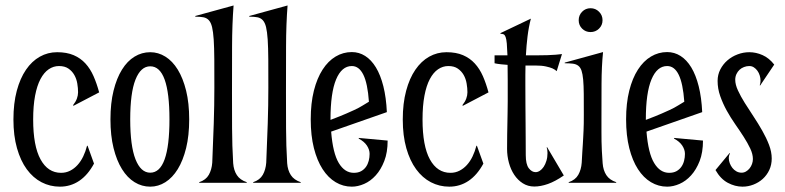

<svg xmlns="http://www.w3.org/2000/svg" viewBox="-20 -678 2910 712"><path d="M304.7 -137.7 328.6 -71.3Q305.7 -28.8 273.7 -7.3Q241.7 14.2 202.1 14.2Q165.5 14.2 134 -2.2Q102.5 -18.6 79.3 -50.3Q56.2 -82 43 -128.4Q29.8 -174.8 29.8 -234.9Q29.8 -294.9 42.2 -341.3Q54.7 -387.7 76.4 -419.4Q98.1 -451.2 127.7 -467.8Q157.2 -484.4 191.9 -484.4Q227.5 -484.4 253.2 -473.4Q278.8 -462.4 296.9 -442.6Q314.9 -422.9 326.9 -395.5Q338.9 -368.2 347.7 -335.4L252.4 -285.6L251 -288.1Q260.7 -300.3 265.1 -312.3Q269.5 -324.2 269.5 -335.9Q269.5 -351.1 266.6 -368.4Q263.7 -385.7 255.6 -399.9Q247.6 -414.1 233.9 -423.6Q220.2 -433.1 198.7 -433.1Q178.2 -433.1 160.6 -421.1Q143.1 -409.2 130.1 -384.8Q117.2 -360.4 110.1 -323Q103 -285.6 103 -234.9Q103 -136.7 130.4 -86.9Q157.7 -37.1 206.5 -37.1Q224.6 -37.1 240 -44.9Q255.4 -52.7 267.6 -66.2Q279.8 -79.6 288.6 -97.9Q297.4 -116.2 302.7 -137.2Z M462.9 -235.4Q462.9 -137.2 482.4 -87.4Q502 -37.6 537.1 -37.6Q572.8 -37.6 590.6 -87.4Q608.4 -137.2 608.4 -235.4Q608.4 -333.5 590.6 -382.8Q572.8 -432.1 537.1 -432.1Q502 -432.1 482.4 -382.8Q462.9 -333.5 462.9 -235.4ZM389.6 -235.4Q389.6 -295.4 401.1 -341.8Q412.6 -388.2 432.4 -419.9Q452.1 -451.7 479 -468Q505.9 -484.4 537.1 -484.4Q566.9 -484.4 593.3 -468Q619.6 -451.7 639.2 -419.9Q658.7 -388.2 670.2 -341.8Q681.6 -295.4 681.6 -235.4Q681.6 -175.3 670.2 -128.9Q658.7 -82.5 639.2 -50.8Q619.6 -19 593.3 -2.4Q566.9 14.2 537.1 14.2Q505.9 14.2 479 -2.4Q452.1 -19 432.4 -50.8Q412.6 -82.5 401.1 -128.9Q389.6 -175.3 389.6 -235.4Z M846.2 -657.7Q840.8 -587.9 840.6 -506.3Q840.3 -424.8 840.3 -334Q840.3 -267.6 840.6 -202.6Q840.8 -137.7 844.7 -72.8Q846.7 -46.4 858.4 -28.6Q870.1 -10.7 895 -2.4V0H718.8V-2.4Q743.7 -10.7 754.4 -29.8Q765.1 -48.8 767.1 -74.7Q770.5 -153.3 772.7 -220.7Q774.9 -288.1 774.9 -352.1Q774.9 -414.6 774.7 -458.3Q774.4 -502 772.5 -531.2Q770.5 -560.5 766.4 -577.6Q762.2 -594.7 754.2 -603.3Q746.1 -611.8 733.9 -614Q721.7 -616.2 704.1 -616.2V-618.7Z M1046.4 -657.7Q1041 -587.9 1040.8 -506.3Q1040.5 -424.8 1040.5 -334Q1040.5 -267.6 1040.8 -202.6Q1041 -137.7 1044.9 -72.8Q1046.9 -46.4 1058.6 -28.6Q1070.3 -10.7 1095.2 -2.4V0H918.9V-2.4Q943.8 -10.7 954.6 -29.8Q965.3 -48.8 967.3 -74.7Q970.7 -153.3 972.9 -220.7Q975.1 -288.1 975.1 -352.1Q975.1 -414.6 974.9 -458.3Q974.6 -502 972.7 -531.2Q970.7 -560.5 966.6 -577.6Q962.4 -594.7 954.3 -603.3Q946.3 -611.8 934.1 -614Q921.9 -616.2 904.3 -616.2V-618.7Z M1310.5 -166.5 1417.5 -156.7Q1417.5 -112.8 1405 -80.8Q1392.6 -48.8 1373.3 -27.6Q1354 -6.3 1330.6 3.9Q1307.1 14.2 1284.7 14.2Q1252.4 14.2 1224.6 -2.4Q1196.8 -19 1176.3 -50.8Q1155.8 -82.5 1144 -128.9Q1132.3 -175.3 1132.3 -235.4Q1132.3 -295.4 1144 -341.8Q1155.8 -388.2 1176.3 -419.9Q1196.8 -451.7 1224.6 -468.3Q1252.4 -484.9 1284.7 -484.9Q1311.5 -484.9 1334.2 -470.5Q1356.9 -456.1 1374 -428Q1391.1 -399.9 1401.6 -358.2Q1412.1 -316.4 1414.6 -262.2L1208 -189.9Q1214.4 -109.9 1236.3 -73.5Q1258.3 -37.1 1292 -37.1Q1308.1 -37.1 1319.1 -43.2Q1330.1 -49.3 1337.2 -59.3Q1344.2 -69.3 1347.4 -81.8Q1350.6 -94.2 1350.6 -107.4Q1350.6 -123 1340.6 -138.2Q1330.6 -153.3 1310.1 -164.1ZM1205.6 -233.4Q1219.7 -238.8 1240.7 -247.1Q1261.7 -255.4 1293.5 -270Q1311.5 -278.3 1324.7 -286.6Q1337.9 -294.9 1348.1 -300.8Q1343.3 -368.7 1327.4 -400.9Q1311.5 -433.1 1284.7 -433.1Q1247.1 -433.1 1226.3 -383.3Q1205.6 -333.5 1205.6 -235.4Z M1748.5 -137.7 1772.5 -71.3Q1749.5 -28.8 1717.5 -7.3Q1685.5 14.2 1646 14.2Q1609.4 14.2 1577.9 -2.2Q1546.4 -18.6 1523.2 -50.3Q1500 -82 1486.8 -128.4Q1473.6 -174.8 1473.6 -234.9Q1473.6 -294.9 1486.1 -341.3Q1498.5 -387.7 1520.3 -419.4Q1542 -451.2 1571.5 -467.8Q1601.1 -484.4 1635.7 -484.4Q1671.4 -484.4 1697 -473.4Q1722.7 -462.4 1740.7 -442.6Q1758.8 -422.9 1770.8 -395.5Q1782.7 -368.2 1791.5 -335.4L1696.3 -285.6L1694.8 -288.1Q1704.6 -300.3 1709 -312.3Q1713.4 -324.2 1713.4 -335.9Q1713.4 -351.1 1710.4 -368.4Q1707.5 -385.7 1699.5 -399.9Q1691.4 -414.1 1677.7 -423.6Q1664.1 -433.1 1642.6 -433.1Q1622.1 -433.1 1604.5 -421.1Q1586.9 -409.2 1574 -384.8Q1561 -360.4 1554 -323Q1546.9 -285.6 1546.9 -234.9Q1546.9 -136.7 1574.2 -86.9Q1601.6 -37.1 1650.4 -37.1Q1668.5 -37.1 1683.8 -44.9Q1699.2 -52.7 1711.4 -66.2Q1723.6 -79.6 1732.4 -97.9Q1741.2 -116.2 1746.6 -137.2Z M1964.4 -472.7Q1991.2 -472.7 2010 -473.4Q2028.8 -474.1 2041 -475.1Q2055.2 -476.1 2064 -477.5L2044.4 -414.1Q2039.1 -419.4 2028.8 -424.3Q2020 -428.2 2004.4 -431.6Q1988.8 -435.1 1963.9 -435.1H1928.7Q1928.2 -418 1928.2 -400.1Q1928.2 -382.3 1928.2 -363.8Q1928.2 -321.3 1928.5 -287.8Q1928.7 -254.4 1929 -224.9Q1929.2 -195.3 1929.4 -166.3Q1929.7 -137.2 1929.7 -103Q1929.7 -68.8 1940.9 -54.2Q1952.1 -39.6 1966.3 -39.6Q1974.1 -39.6 1981.9 -44.7Q1989.7 -49.8 1996.1 -59.3Q2002.4 -68.8 2006.3 -81.8Q2010.3 -94.7 2010.3 -110.4Q2010.3 -123 2007.3 -131.3L2008.8 -132.3L2070.8 -27.3Q2039.1 -5.4 2012 4.2Q1984.9 13.7 1961.4 13.7Q1937.5 13.7 1918.7 1.7Q1899.9 -10.3 1887 -29.8Q1874 -49.3 1867.2 -74.5Q1860.4 -99.6 1860.4 -126Q1860.4 -155.8 1860.8 -178.5Q1861.3 -201.2 1861.6 -221.2Q1861.8 -241.2 1862.3 -260.5Q1862.8 -279.8 1862.8 -303.2Q1862.8 -346.2 1862.8 -379.2Q1862.8 -412.1 1862.3 -437.5Q1848.1 -438.5 1838.9 -439.5Q1829.6 -440.4 1824.2 -441.4Q1817.9 -442.4 1814 -443.4V-472.7H1861.8Q1860.8 -501 1859.4 -516.8Q1857.9 -532.7 1855 -540.8Q1852.1 -548.8 1847.4 -550.8Q1842.8 -552.7 1835.9 -552.7V-555.2L1948.7 -608.9Q1940.4 -577.1 1936.3 -543.2Q1932.1 -509.3 1930.2 -472.7Z M2145 -252.4Q2145 -297.9 2144.8 -329.6Q2144.5 -361.3 2142.6 -382.6Q2140.6 -403.8 2136.5 -416Q2132.3 -428.2 2124.3 -434.3Q2116.2 -440.4 2104 -441.9Q2091.8 -443.4 2074.2 -443.4V-445.8L2216.3 -484.9Q2210.9 -431.6 2210.7 -367.4Q2210.4 -303.2 2210.4 -234.4Q2210.4 -207 2210.4 -188.5Q2210.4 -169.9 2210.7 -153.3Q2210.9 -136.7 2211.9 -118.4Q2212.9 -100.1 2214.8 -72.8Q2216.8 -46.4 2228.5 -28.6Q2240.2 -10.7 2265.1 -2.4V0H2088.9V-2.4Q2113.8 -10.7 2124.5 -29.8Q2135.3 -48.8 2137.2 -74.7Q2138.2 -97.2 2139.4 -114Q2140.6 -130.9 2141.4 -144.5Q2142.1 -158.2 2142.8 -169.9Q2143.6 -181.6 2144 -193.8Q2144.5 -206.1 2144.8 -220Q2145 -233.9 2145 -252.4ZM2126 -603Q2126 -621.6 2138.7 -634.5Q2151.4 -647.5 2169.9 -647.5Q2188.5 -647.5 2201.4 -634.5Q2214.4 -621.6 2214.4 -603Q2214.4 -584.5 2201.4 -571.8Q2188.5 -559.1 2169.9 -559.1Q2151.4 -559.1 2138.7 -571.8Q2126 -584.5 2126 -603Z M2480 -166.5 2586.9 -156.7Q2586.9 -112.8 2574.5 -80.8Q2562 -48.8 2542.7 -27.6Q2523.4 -6.3 2500 3.9Q2476.6 14.2 2454.1 14.2Q2421.9 14.2 2394 -2.4Q2366.2 -19 2345.7 -50.8Q2325.2 -82.5 2313.5 -128.9Q2301.8 -175.3 2301.8 -235.4Q2301.8 -295.4 2313.5 -341.8Q2325.2 -388.2 2345.7 -419.9Q2366.2 -451.7 2394 -468.3Q2421.9 -484.9 2454.1 -484.9Q2481 -484.9 2503.7 -470.5Q2526.4 -456.1 2543.5 -428Q2560.5 -399.9 2571 -358.2Q2581.5 -316.4 2584 -262.2L2377.4 -189.9Q2383.8 -109.9 2405.8 -73.5Q2427.7 -37.1 2461.4 -37.1Q2477.5 -37.1 2488.5 -43.2Q2499.5 -49.3 2506.6 -59.3Q2513.7 -69.3 2516.8 -81.8Q2520 -94.2 2520 -107.4Q2520 -123 2510 -138.2Q2500 -153.3 2479.5 -164.1ZM2375 -233.4Q2389.2 -238.8 2410.2 -247.1Q2431.2 -255.4 2462.9 -270Q2481 -278.3 2494.1 -286.6Q2507.3 -294.9 2517.6 -300.8Q2512.7 -368.7 2496.8 -400.9Q2481 -433.1 2454.1 -433.1Q2416.5 -433.1 2395.8 -383.3Q2375 -333.5 2375 -235.4Z M2730 -37.6Q2738.8 -37.6 2746.3 -42Q2753.9 -46.4 2759.8 -53.7Q2765.6 -61 2768.8 -70.1Q2772 -79.1 2772 -88.4Q2772 -106.4 2762.2 -127.2Q2752.4 -147.9 2738 -170.4Q2723.6 -192.9 2706.5 -217.3Q2689.5 -241.7 2675 -267.8Q2660.6 -293.9 2650.9 -321.5Q2641.1 -349.1 2641.1 -377.9Q2641.1 -400.9 2651.1 -420.4Q2661.1 -439.9 2677.5 -454.1Q2693.8 -468.3 2715.1 -476.3Q2736.3 -484.4 2758.8 -484.4Q2783.7 -484.4 2807.9 -473.6Q2832 -462.9 2851.1 -438.5L2798.8 -360.8L2797.4 -361.8Q2800.3 -369.6 2800.3 -378.9Q2800.3 -388.2 2797.4 -397.9Q2794.4 -407.7 2788.8 -415.5Q2783.2 -423.3 2775.6 -428.2Q2768.1 -433.1 2758.8 -433.1Q2748.5 -433.1 2739 -429.4Q2729.5 -425.8 2722.4 -419.2Q2715.3 -412.6 2710.9 -403.1Q2706.5 -393.6 2706.5 -382.3Q2706.5 -364.3 2716.6 -342.5Q2726.6 -320.8 2741.7 -296.6Q2756.8 -272.5 2774.2 -246.3Q2791.5 -220.2 2806.6 -193.6Q2821.8 -167 2831.8 -140.9Q2841.8 -114.7 2841.8 -90.3Q2841.8 -66.9 2832.8 -47.6Q2823.7 -28.3 2808.6 -14.6Q2793.5 -1 2773.9 6.6Q2754.4 14.2 2733.4 14.2Q2705.6 14.2 2678.7 -0.2Q2651.9 -14.6 2633.3 -47.4L2685.5 -110.4L2687 -108.9Q2682.6 -101.6 2682.6 -91.3Q2682.6 -82 2686.3 -72.5Q2689.9 -63 2696 -55.2Q2702.1 -47.4 2710.9 -42.5Q2719.7 -37.6 2730 -37.6Z"/></svg>

Font: Smythe
Style: Regular
Weight: 400
Version: Version 1.000